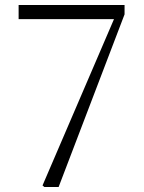

<svg xmlns="http://www.w3.org/2000/svg" viewBox="-20 -743 573 763"><path d="M156 0 149 -6 433 -667H54V-723H475V-686L213 0Z"/></svg>

Font: Minh Nguyen ExtraLight
Style: Regular
Weight: 250
Designer: Ryoko NISHIZUKA 西塚涼子 (kana & ideographs); Frank Grießhammer (Latin, Greek & Cyrillic); Wenlong ZHANG 张文龙 (bopomofo); San
Foundry: Adobe
Version: Version 1.100;July 7, 2023;FontCreator 14.0.0.2814 64-bit